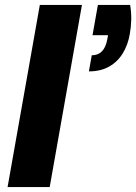

<svg xmlns="http://www.w3.org/2000/svg" viewBox="-20 -760 553 780"><path d="M377.7 -740H508.7Q513.9 -708.8 513.1 -679.3Q512.4 -649.8 507.3 -622Q499.8 -577.3 478.6 -543Q457.4 -508.6 423 -489.3Q388.7 -470 341.1 -470L352.8 -535.4Q378.3 -535.4 394.1 -551.5Q410 -567.6 416 -600.9L419 -617.1H355.9ZM10.8 0 141.8 -740H312.9L181.9 0Z"/></svg>

Font: Poppins Variable
Style: Italic
Weight: 100
Italic angle: -10°
Designer: Jonny Pinhorn
Foundry: Indian Type Foundry
Version: Version 6.000